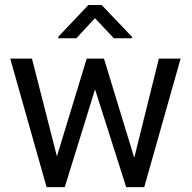

<svg xmlns="http://www.w3.org/2000/svg" viewBox="-20 -769 787 789"><path d="M407.2 -528.3H336.4L213.9 -126.5L111.3 -528.3H22L171.4 0H246.1L370.6 -401.9L498.5 0H572.8L722.2 -528.3H632.8L531.7 -120.6ZM397.5 -748.5H343.3L219.7 -618.2V-611.8H293.9L370.1 -694.3L447.8 -611.8H522.9V-617.2Z"/></svg>

Font: Bert Sans
Style: Regular
Weight: 400
Designer: Christian Robertson (Google), Cristiano Sobral
Foundry: Google, Cristiano Sobral
Version: Version 3.101